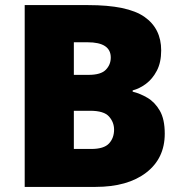

<svg xmlns="http://www.w3.org/2000/svg" viewBox="-20 -734 714 754"><path d="M326 -714Q481 -714 547 -668Q613 -622 613 -536Q613 -489 596 -456.5Q579 -424 553.5 -405Q528 -386 501 -379V-374Q530 -367 559 -350Q588 -333 607.5 -299.5Q627 -266 627 -209Q627 -112 554 -56Q481 0 355 0H77V-714ZM328 -440Q376 -440 395.5 -460Q415 -480 415 -508Q415 -568 324 -568H270V-440ZM270 -299V-149H338Q388 -149 408 -170.5Q428 -192 428 -225Q428 -254 408 -276.5Q388 -299 334 -299Z"/></svg>

Font: Noto Sans Syriac Eastern Black
Style: Regular
Weight: 900
Designer: Patrick Giasson and the Monotype Design Team
Foundry: Monotype Imaging Inc.
Version: Version 3.001; ttfautohint (v1.8.4.7-5d5b)